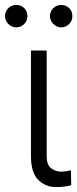

<svg xmlns="http://www.w3.org/2000/svg" viewBox="-44 -750 313 777"><path d="M81.3 -545.5H144.9V-118.3Q144.9 -82.4 163 -68.9Q180.8 -55.4 202.8 -55.4Q215.6 -55.4 227.3 -57.5Q239 -59.7 242.9 -61.1L244.3 -0.4Q236.9 1.8 221.6 4.4Q206.3 7.1 182.9 7.1Q139.6 7.1 110.1 -22.7Q81.3 -52.2 81.3 -118.3ZM-23.8 -684.7Q-23.8 -694.2 -20.1 -702.6Q-16.3 -710.9 -10.1 -717.2Q-3.9 -723.4 4.4 -726.7Q12.8 -730.1 21.7 -730.1Q31.2 -730.1 39.6 -726.7Q47.9 -723.4 54.2 -717.2Q60.4 -710.9 63.7 -702.6Q67.1 -694.2 67.1 -684.7Q67.1 -675.8 63.7 -667.4Q60.4 -659.1 54.2 -652.9Q47.9 -646.7 39.6 -642.9Q31.2 -639.2 21.7 -639.2Q12.8 -639.2 4.4 -642.9Q-3.9 -646.7 -10.1 -652.9Q-16.3 -659.1 -20.1 -667.4Q-23.8 -675.8 -23.8 -684.7ZM158 -684.7Q158 -694.2 161.8 -702.6Q165.5 -710.9 171.7 -717.2Q177.9 -723.4 186.3 -726.7Q194.6 -730.1 203.5 -730.1Q213.1 -730.1 221.4 -726.7Q229.8 -723.4 236 -717.2Q242.2 -710.9 245.6 -702.6Q248.9 -694.2 248.9 -684.7Q248.9 -675.8 245.6 -667.4Q242.2 -659.1 236 -652.9Q229.8 -646.7 221.4 -642.9Q213.1 -639.2 203.5 -639.2Q194.6 -639.2 186.4 -642.9Q178.3 -646.7 171.9 -653.1Q165.5 -659.4 161.8 -667.6Q158 -675.8 158 -684.7Z"/></svg>

Font: Inter P Light
Style: Regular
Weight: 300
Designer: Rasmus Andersson
Foundry: rsms
Version: Version 3.018;git-588b23468